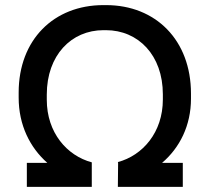

<svg xmlns="http://www.w3.org/2000/svg" viewBox="-20 -731 820 751"><path d="M85 0H339V-94V-96C242 -122 163 -212 163 -341V-361C163 -515 259 -613 385 -613H394C521 -613 617 -515 617 -362V-342C617 -213 538 -123 441 -97L442 -94L441 0H695V-94H614C683 -153 727 -240 727 -345V-365C727 -574 589 -711 395 -711H384C191 -711 53 -576 53 -369V-349C53 -242 97 -154 165 -94H85Z"/></svg>

Font: Fixel Display 20240404 Medium
Style: Italic
Weight: 500
Italic angle: -10°
Designer: AlfaBravo + MacPaw
Foundry: Kyrylo Tkachov, Marchela Mozhyna, Serhii Makarenko, Maria Weinstein, Zakhar Kryvoshyya
Version: Version 1.211;Glyphs 3.2 (3225)